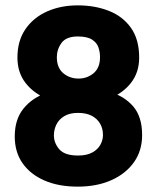

<svg xmlns="http://www.w3.org/2000/svg" viewBox="-20 -686 585 716"><path d="M45 -471Q45 -534 75 -577.5Q105 -621 156 -643.5Q207 -666 270 -666Q334 -666 386 -645.5Q438 -625 468.5 -582Q499 -539 499 -471Q499 -416 468.5 -377Q438 -338 386 -317.5Q334 -297 270 -297Q207 -297 156 -317.5Q105 -338 75 -377Q45 -416 45 -471ZM270 -550Q227 -550 209.5 -526Q192 -502 192 -473Q192 -433 216 -413Q240 -393 273 -393Q305 -393 329 -413Q353 -433 353 -473Q353 -492 347 -509.5Q341 -527 323 -538.5Q305 -550 270 -550ZM35 -177Q35 -241 67.5 -281Q100 -321 153.5 -340Q207 -359 270 -359Q334 -359 388.5 -343.5Q443 -328 476.5 -289.5Q510 -251 510 -182Q510 -124 479.5 -81Q449 -38 395 -14Q341 10 270 10Q198 10 145.5 -13Q93 -36 64 -77.5Q35 -119 35 -177ZM271 -265Q239 -265 219 -252.5Q199 -240 190 -221Q181 -202 181 -181Q181 -153 201 -129.5Q221 -106 271 -106Q304 -106 324.5 -117.5Q345 -129 354.5 -146.5Q364 -164 364 -183Q364 -206 353.5 -224.5Q343 -243 322.5 -254Q302 -265 271 -265Z"/></svg>

Font: Hind Variable Light
Style: Regular
Weight: 300
Designer: Manushi Parikh, Satya Rajpurohit
Foundry: Indian Type Foundry
Version: Version 3.000